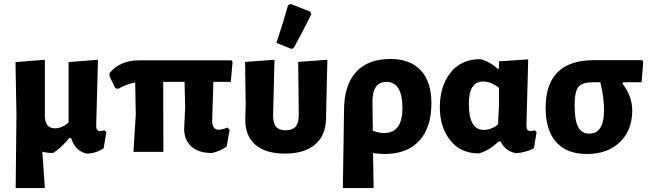

<svg xmlns="http://www.w3.org/2000/svg" viewBox="-20 -775 3313 980"><path d="M60 185 64 -191 59 -458 209 -470V-190L208 -184L209 -185Q209 -120 261 -120Q295 -120 330 -149V-458L480 -470L471 -132Q471 -106 490 -106Q500 -106 513 -110L523 -101L509 -18Q467 9 423 9Q365 -3 343 -70H333Q298 -25 251 6Q218 6 196 -1L209 185Z M661 0 673 -191 670 -354Q626 -346 584 -322L569 -324L539 -386V-402Q593 -467 689 -467H1162L1167 -459L1158 -357H1069L1063 -159Q1063 -113 1096 -113Q1114 -113 1141 -124L1152 -113L1137 -27Q1096 0 1061 6Q994 6 957 -27Q920 -60 920 -118L925 -226L922 -357H813L814 0Z M1450 -748 1463 -755 1563 -716 1569 -702Q1532 -627 1481 -533L1469 -525L1391 -556Q1430 -674 1450 -748ZM1232 -170 1234 -247 1231 -459 1381 -470 1374 -190Q1373 -148 1388.5 -129Q1404 -110 1438 -110Q1473 -110 1489 -129Q1505 -148 1505 -190L1502 -459L1651 -470L1644 -170Q1643 -84 1588.5 -37.5Q1534 9 1434 9Q1334 9 1282 -37.5Q1230 -84 1232 -170Z M1730 185 1736 -212Q1736 -339 1796.5 -406.5Q1857 -474 1973 -474Q2073 -474 2127.5 -416Q2182 -358 2182 -248Q2182 -124 2120 -56.5Q2058 11 1943 11Q1917 11 1884 6L1887 185ZM1881 -255 1883 -108Q1913 -96 1941 -96Q2034 -96 2034 -224Q2034 -357 1952 -357Q1881 -357 1881 -255Z M2425 8Q2330 8 2277.5 -59.5Q2225 -127 2225 -227Q2225 -334 2279 -403.5Q2333 -473 2432 -473Q2480 -461 2520 -424L2527 -425V-462L2676 -472L2667 -132Q2667 -106 2687 -106Q2694 -106 2709 -110L2719 -101L2705 -18Q2664 3 2615 7Q2560 -2 2535 -53H2525Q2480 -9 2425 8ZM2373 -245Q2373 -112 2449 -112Q2487 -112 2522 -140L2527 -240V-327Q2485 -359 2446 -359Q2373 -359 2373 -245Z M2975 11Q2873 11 2819 -49.5Q2765 -110 2765 -225Q2765 -468 3013 -468H3258L3263 -459L3255 -355H3161L3158 -347Q3207 -284 3207 -211Q3207 -110 3144 -49.5Q3081 11 2975 11ZM2988 -93Q3063 -93 3063 -213Q3063 -281 3044 -355H3005Q2951 -355 2932 -331Q2913 -307 2913 -238Q2913 -161 2931 -127Q2949 -93 2988 -93Z"/></svg>

Font: Alegreya Sans SC ExtraBold
Style: Regular
Weight: 800
Designer: Juan Pablo del Peral
Foundry: Huerta Tipografica
Version: Version 2.007